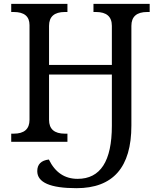

<svg xmlns="http://www.w3.org/2000/svg" viewBox="-20 -734 823 994"><path d="M660.2 -84V-600.1C660.2 -647.9 687.5 -671.9 742.2 -671.9H754.9V-713.9H463.9V-671.9H477.1C531.7 -671.9 559.1 -647.9 559.1 -600.1V-397.9H233.9V-600.1C233.9 -647.9 261.2 -671.9 315.9 -671.9H329.1V-713.9H38.1V-671.9H50.8C105.5 -671.9 132.8 -649.4 132.8 -604V-113.8C132.8 -65.9 105.5 -42 50.8 -42H38.1V0H329.1V-42H315.9C261.2 -42 233.9 -65.9 233.9 -113.8V-348.1H559.1V-83C559.1 100.1 500 191.9 381.8 191.9C314.9 191.9 265.6 158.7 232.9 91.8C192.9 96.7 172.9 116.7 172.9 151.9C172.9 210.9 240.7 240.2 376 240.2C565.4 240.2 660.2 132.3 660.2 -84Z"/></svg>

Font: The Erased English
Style: Regular
Weight: 400
Designer: Monotype Design team + ligartures altered by 180 Amsterdam
Foundry: Monotype Imaging Inc.
Version: Version 1.030;Glyphs 3.1.2 (3151)